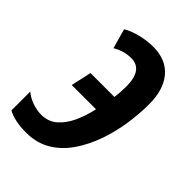

<svg xmlns="http://www.w3.org/2000/svg" viewBox="-191 -629 716 716"><g transform="rotate(45 167.0 -271.0)"><path d="M79 10Q18 10 -18 -10V-109Q2 -93 26 -85Q50 -77 71 -77Q109 -77 134.5 -99.5Q160 -122 176.5 -158Q193 -194 202 -236H74L92 -317H218Q220 -331 221 -347Q222 -363 222 -376Q222 -464 160 -464Q142 -464 123.5 -459Q105 -454 87 -443L65 -521Q88 -535 122 -543.5Q156 -552 188 -552Q256 -552 292.5 -509Q329 -466 329 -389Q329 -340 321 -285.5Q313 -231 295 -179Q277 -127 248 -84Q219 -41 177 -15.5Q135 10 79 10Z"/></g></svg>

Font: Noto Sans ExtraCondensed SemiBold
Style: Italic
Weight: 600
Width: 2
Italic angle: -12°
Designer: Monotype Design Team
Foundry: Monotype Imaging Inc.
Version: Version 2.013; ttfautohint (v1.8.4.7-5d5b)